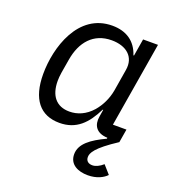

<svg xmlns="http://www.w3.org/2000/svg" viewBox="-133 -634 866 947"><g transform="rotate(20 300.0 -160.5)"><path d="M432.9 207C480.1 207 513.1 188.9 530.9 170.1L492.9 127.1C474.1 144.2 453.8 153.1 437.1 153.1C419 153.1 403.1 144.2 403.1 122.2C403.1 100.9 416.9 70 524.1 0L535.9 -70H464.8L539.1 -516H460.9L446 -426.1H442.8C421.2 -492.9 370 -528.1 296.2 -528.1C116.8 -528.1 56.1 -326 56.1 -187.9C56.1 -56.1 111.9 12.1 213.1 12.1C301.8 12.1 351.9 -40.8 392 -122.2H394.9L388.8 -84.9C381 -39.1 400.9 -2.1 460.9 0V5C386 40.1 334.9 77.1 334.9 132.1C334.9 186.1 382.1 207 432.9 207ZM134.9 -180C134.9 -192.8 136 -207 138.8 -225.1L150.9 -296.9C166.9 -393.1 221.9 -459.2 317.8 -459.2C394.2 -459.2 445 -418 432.9 -345.9L414.1 -231.9C405.9 -185 384.9 -144.2 359 -114C323.9 -73.9 282 -57.2 240.1 -57.2C171.2 -57.2 134.9 -103 134.9 -180Z"/></g></svg>

Font: Margiela Mono Italic Italic
Style: Regular
Weight: 400
Designer: Mike Abbink, Paul van der Laan, Pieter van Rosmalen
Foundry: Bold Monday
Version: Version 2.003 2021